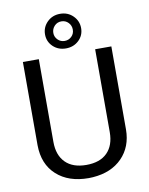

<svg xmlns="http://www.w3.org/2000/svg" viewBox="-101 -1018 851 1100"><g transform="rotate(-10 324.0 -468.0)"><path d="M583 -710.9V-227.5Q582.5 -127 519.8 -63Q457 1 349.6 8.8L324.7 9.8Q208 9.8 138.7 -53.2Q69.3 -116.2 68.4 -226.6V-710.9H161.1V-229.5Q161.1 -152.3 203.6 -109.6Q246.1 -66.9 324.7 -66.9Q404.3 -66.9 446.5 -109.4Q488.8 -151.9 488.8 -229V-710.9ZM430.7 -844.2Q430.7 -801.8 400.4 -773.2Q370.1 -744.6 325.7 -744.6Q280.8 -744.6 250.7 -773.4Q220.7 -802.2 220.7 -844.2Q220.7 -886.2 250.7 -916Q280.8 -945.8 325.7 -945.8Q370.6 -945.8 400.6 -916Q430.7 -886.2 430.7 -844.2ZM269 -844.2Q269 -821.3 285.4 -804.7Q301.8 -788.1 325.7 -788.1Q349.1 -788.1 365.7 -804.2Q382.3 -820.3 382.3 -844.2Q382.3 -868.2 366 -885Q349.6 -901.9 325.7 -901.9Q301.3 -901.9 285.2 -884.8Q269 -867.7 269 -844.2Z"/></g></svg>

Font: SteelSelectRoboto
Style: Roboto-Regular
Weight: 400
Designer: Google
Version: Version 2.137; 2017